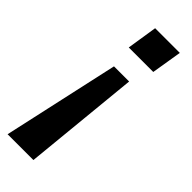

<svg xmlns="http://www.w3.org/2000/svg" viewBox="-235 -522 726 726"><g transform="rotate(45 128.5 -159.0)"><path d="M-6 180 97 -286H178L132 180ZM86 -376 105 -498H237L217 -376Z"/></g></svg>

Font: Nunito Sans 7pt SemiBold
Style: Italic
Weight: 600
Italic angle: -9°
Designer: Vernon Adams
Foundry: Vernon Adams
Version: Version 3.101;gftools[0.9.27]